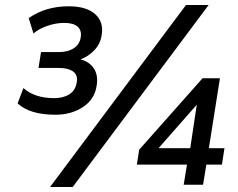

<svg xmlns="http://www.w3.org/2000/svg" viewBox="-20 -734 944 763"><path d="M50 0ZM50 -278ZM200 -278Q99 -278 50 -323L73 -384Q118 -344 195 -344Q232 -344 256 -359.5Q280 -375 285 -407Q290 -436 270.5 -450Q251 -464 214 -464H133L143 -527H213Q250 -527 273.5 -542.5Q297 -558 301 -587Q305 -613 288.5 -628Q272 -643 235 -643Q203 -643 169 -631.5Q135 -620 113 -601L94 -662Q161 -709 253 -709Q323 -709 358 -678Q393 -647 384 -594Q379 -560 355.5 -535Q332 -510 300 -498Q335 -489 353 -462Q371 -435 364 -393Q356 -339 309.5 -308.5Q263 -278 200 -278ZM269 9H179L719 -714H809ZM710 0 723 -80H524L533 -139L785 -423H854L810 -145H872L862 -80H800L787 0ZM736 -145 762 -318 610 -145Z"/></svg>

Font: Winston Medium
Style: Italic
Weight: 500
Italic angle: -9°
Designer: Original fonts by Vernon Adams / Changes by Cristiano Sobral
Foundry: Original fonts by Vernon Adams / Changes by Cristiano Sobral
Version: Version 2.503;July 17, 2020;FontCreator 13.0.0.2655 64-bit